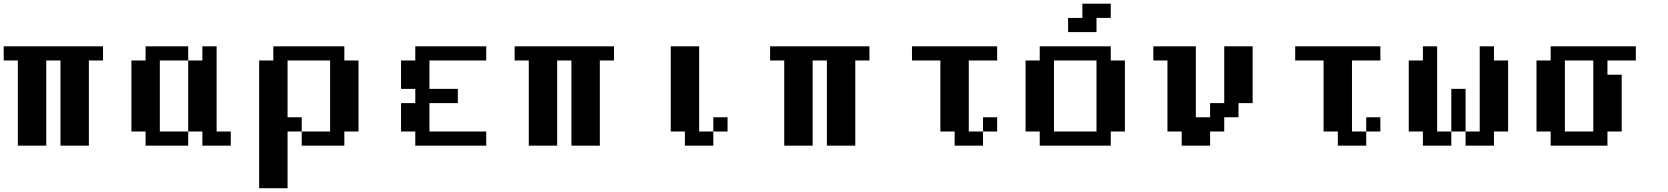

<svg xmlns="http://www.w3.org/2000/svg" viewBox="-20 -789 9035 1040"><path d="M76.7 0V-461.4H0V-538.1H538.1V-461.4H461.4V0H307.6V-461.4H230.5V0Z M768.6 0V-76.7H691.9V-461.4H768.6V-538.1H999.5V-461.4H845.7V-76.7H999.5V0ZM1076.2 0V-76.7H999.5V-461.4H1076.2V-538.1H1153.3V-76.7H1230V0Z M1383.8 230.5V-461.4H1460.4V-538.1H1845.2V-461.4H1921.9V-76.7H1845.2V0H1614.3V-76.7H1768.1V-461.4H1537.6V-153.8H1614.3V-76.7H1537.6V230.5Z M2229.5 0V-76.7H2152.3V-230.5H2229.5V-307.6H2152.3V-461.4H2229.5V-538.1H2613.8V-461.4H2306.2V-307.6H2460V-230.5H2306.2V-76.7H2613.8V0Z M2844.2 0V-461.4H2767.6V-538.1H3305.7V-461.4H3229V0H3075.2V-461.4H2998V0Z M3843.8 -76.7V-153.8H3920.9V-76.7ZM3689.9 0V-76.7H3613.3V-538.1H3767.1V-76.7H3843.8V0Z M4228 0V-461.4H4151.4V-538.1H4689.5V-461.4H4612.8V0H4459V-461.4H4381.8V0Z M5304.7 -76.7V-153.8H5381.3V-76.7ZM5150.9 0V-76.7H5073.7V-461.4H4919.9V-538.1H5381.3V-461.4H5227.5V-76.7H5304.7V0Z M5919.4 -76.7V-461.4H5689V-76.7ZM5611.8 0V-76.7H5535.2V-461.4H5611.8V-538.1H5996.6V-461.4H6073.2V-76.7H5996.6V0ZM5765.6 -615.2V-691.9H5842.8V-769H5996.6V-691.9H5919.4V-615.2Z M6380.9 0V-76.7H6303.7V-461.4H6227.1V-538.1H6457.5V-153.8H6534.7V-230.5H6611.3V-538.1H6765.1V-230.5H6688.5V-153.8H6611.3V-76.7H6534.7V0Z M7380.4 -76.7V-153.8H7457V-76.7ZM7226.6 0V-76.7H7149.4V-461.4H6995.6V-538.1H7457V-461.4H7303.2V-76.7H7380.4V0Z M7841.3 -76.7V-307.6H7918.5V-76.7ZM7687.5 0V-76.7H7610.8V-461.4H7687.5V-538.1H7764.6V-76.7H7841.3V0ZM7918.5 0V-76.7H7995.1V-538.1H8072.3V-461.4H8148.9V-76.7H8072.3V0Z M8610.4 -76.7V-461.4H8456.5V-76.7ZM8379.4 0V-76.7H8302.7V-461.4H8379.4V-538.1H8840.8V-461.4H8687V-384.3H8764.2V-76.7H8687V0Z"/></svg>

Font: Good Old DOS
Style: Regular
Weight: 400
Designer: Vasily Draigo
Foundry: Vasily Draigo
Version: 1.0